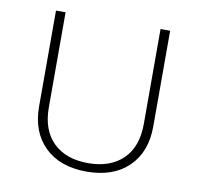

<svg xmlns="http://www.w3.org/2000/svg" viewBox="-66 -608 717 689"><g transform="rotate(10 292.0 -263.0)"><path d="M292 12Q195 12 139.5 -42Q84 -96 84 -189V-538H119V-192Q119 -109 165 -64Q211 -19 292 -19Q373 -19 419 -64Q465 -109 465 -192V-538H500V-189Q500 -96 444.5 -42Q389 12 292 12Z"/></g></svg>

Font: IBM Plex Sans Thai ExtraLight
Style: Regular
Weight: 200
Designer: Mike Abbink, Paul van der Laan, Pieter van Rosmalen, Ben Mitchell, Mark Frömberg
Foundry: Bold Monday
Version: Version 1.1